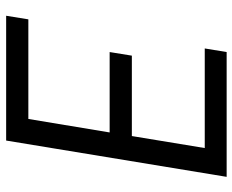

<svg xmlns="http://www.w3.org/2000/svg" viewBox="-88 -688 775 640"><g transform="rotate(90 300.0 -367.5)"><path d="M32 0 44 -74H376L421 -345H153L165 -419H433L473 -662H141L153 -735H569L448 0Z"/></g></svg>

Font: Iosevka Extended Oblique
Style: Regular
Weight: 400
Width: 7
Italic angle: -9°
Monospace: yes
Designer: Belleve Invis
Foundry: Belleve Invis
Version: Version 32.0.1; ttfautohint (v1.8.4)